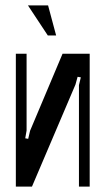

<svg xmlns="http://www.w3.org/2000/svg" viewBox="-20 -695 388 715"><path d="M314 -495V0H274V-378L281 -407L269 -409L261 -380L99 0H39V-495H79V-209L74 -180L85 -178L92 -208L213 -495ZM158 -563 84 -675H159L189 -563Z"/></svg>

Font: Moniqa Paragraph
Style: Bold
Weight: 700
Designer: Rajesh Rajput
Foundry: Rajesh Rajput
Version: Version 1.000